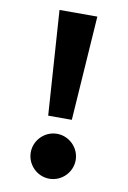

<svg xmlns="http://www.w3.org/2000/svg" viewBox="-81 -750 532 800"><g transform="rotate(10 185.0 -350.0)"><path d="M135 -258H235L265 -700H105ZM185 0C237 0 280 -43 280 -95C280 -147 237 -190 185 -190C133 -190 90 -147 90 -95C90 -43 133 0 185 0Z"/></g></svg>

Font: Space Cowgirl Black
Style: Regular
Weight: 900
Designer: Valery Marier
Foundry: Valery Marier
Version: Version 1.000;hotconv 1.0.109;makeotfexe 2.5.65596